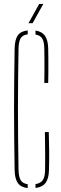

<svg xmlns="http://www.w3.org/2000/svg" viewBox="-20 -959 314 984"><path d="M122 5Q87 1 71.5 -20.8Q56 -42.5 55 -87Q53.5 -173.5 52.8 -250Q52 -326.5 52 -399.5Q52 -472.5 52.8 -548.8Q53.5 -625 55 -711Q56 -756.5 71.5 -778Q87 -799.5 122 -803V-783Q96.5 -780 86.2 -763.5Q76 -747 75 -711Q73.5 -625 72.8 -548.8Q72 -472.5 72 -399.5Q72 -326.5 72.8 -250Q73.5 -173.5 75 -87Q76 -52 86.2 -35.2Q96.5 -18.5 122 -15ZM162 4.5V-15.5Q188.5 -19.5 199.5 -36.2Q210.5 -53 211 -87Q211.5 -119.5 211.5 -152Q211.5 -184.5 211 -217Q210.5 -249.5 210 -282H230Q231.5 -229.5 232 -184.5Q232.5 -139.5 231 -87Q230 -44 213.8 -22Q197.5 0 162 4.5ZM207 -534Q207.5 -563.5 207.8 -593Q208 -622.5 207.8 -652Q207.5 -681.5 207 -711Q206.5 -745 196.5 -761.5Q186.5 -778 162 -782V-802.5Q195 -797.5 210.5 -775.5Q226 -753.5 227 -711Q227.5 -690.5 227.8 -656.5Q228 -622.5 227.8 -588.5Q227.5 -554.5 227 -534ZM126 -840 181 -939H202L147 -840Z"/></svg>

Font: Big Shoulders Stencil Display SC Thin
Style: Regular
Weight: 100
Designer: Patric King
Foundry: XO Type Co
Version: Version 2.001